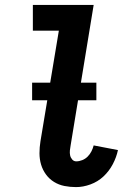

<svg xmlns="http://www.w3.org/2000/svg" viewBox="-20 -755 540 783"><path d="M290 8Q266 8 243 3.5Q220 -1 200.5 -13Q181 -25 167.5 -43.5Q154 -62 147.5 -84Q141 -106 141 -130Q141 -154 145 -179L220 -630H114V-735H362L268 -162Q266 -152 265 -141.5Q264 -131 266 -121.5Q268 -112 274.5 -104.5Q281 -97 291 -97Q303 -97 315.5 -102Q328 -107 337.5 -116.5Q347 -126 353 -138Q359 -150 362 -162L461 -143Q455 -114 440 -85.5Q425 -57 402 -35.5Q379 -14 349 -3Q319 8 290 8ZM111 -346V-418H373V-346Z"/></svg>

Font: Iosevka Curly Slab Extrabold
Style: Italic
Weight: 800
Italic angle: -9°
Monospace: yes
Designer: Belleve Invis
Foundry: Belleve Invis
Version: Version 22.1.2; ttfautohint (v1.8.4)